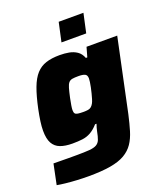

<svg xmlns="http://www.w3.org/2000/svg" viewBox="-171 -810 959 1123"><g transform="rotate(-20 308.5 -248.5)"><path d="M184 206Q150 206 113 204Q76 202 44 198.5Q12 195 -9 191L17 65Q39 65 63 65.5Q87 66 111.5 66Q136 66 159 66Q211 66 240.5 63.5Q270 61 285.5 52Q301 43 308 25Q315 7 321 -25Q323 -35 326 -45.5Q329 -56 333 -67H324Q300 -40 276 -26.5Q252 -13 224.5 -9.5Q197 -6 162 -6Q117 -6 86.5 -17.5Q56 -29 40.5 -57Q25 -85 25 -135Q25 -161 29.5 -193Q34 -225 42 -264Q58 -340 76.5 -389.5Q95 -439 120.5 -467Q146 -495 181.5 -506.5Q217 -518 267 -518Q298 -518 325 -513Q352 -508 373.5 -493.5Q395 -479 406 -450H415L432 -510H623L527 -56Q515 -2 502 41Q489 84 468 115Q447 146 412 166.5Q377 187 321.5 196.5Q266 206 184 206ZM284 -158Q303 -158 314.5 -160Q326 -162 334 -169Q342 -176 348 -187Q353 -196 357.5 -211Q362 -226 366.5 -243.5Q371 -261 374.5 -278Q378 -295 380 -309Q382 -323 382 -331Q382 -352 369 -358.5Q356 -365 328 -365Q304 -365 290 -362.5Q276 -360 267.5 -350Q259 -340 253 -319Q247 -298 239 -261Q234 -236 231 -218Q228 -200 228 -190Q228 -175 233 -168.5Q238 -162 251 -160Q264 -158 284 -158ZM303 -584 329 -703H483L457 -584Z"/></g></svg>

Font: Saira SemiExpanded ExtraBold
Style: Italic
Weight: 800
Width: 6
Italic angle: -12°
Designer: Hector Gatti with collaboration of the Omnibus-Type team
Foundry: Omnibus-Type
Version: Version 1.101